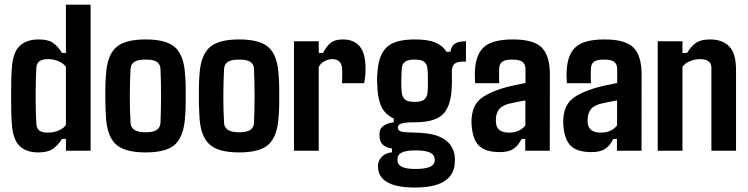

<svg xmlns="http://www.w3.org/2000/svg" viewBox="-20 -654 3247 833"><path d="M146 7.3Q91.3 7.3 62.5 -23.4Q33.7 -54.2 30.8 -126Q29.3 -145 28.8 -174.8Q28.3 -204.6 28.3 -237.8Q28.3 -271 28.8 -300.8Q29.3 -330.6 30.8 -349.6Q33.7 -421.9 63.2 -452.4Q92.8 -482.9 147.9 -482.9Q189 -482.9 210.2 -468Q231.4 -453.1 249 -424.3H266.1V-633.8H373V0H266.1V-51.3H249Q231 -22.9 209 -7.8Q187 7.3 146 7.3ZM187.5 -78.6Q212.9 -78.6 234.6 -87.9Q256.3 -97.2 266.1 -112.3V-363.3Q256.3 -378.9 234.6 -388.2Q212.9 -397.5 188 -397.5Q139.6 -397.5 137.7 -359.9Q135.7 -325.2 135 -280Q134.3 -234.9 135 -190.9Q135.7 -147 137.7 -115.7Q139.2 -96.7 150.6 -87.6Q162.1 -78.6 187.5 -78.6Z M611.8 7.3Q519.5 7.3 481.4 -29.1Q443.4 -65.4 439.5 -150.9Q438 -168.9 437.3 -202.9Q436.5 -236.8 437 -271.2Q437.5 -305.7 439.5 -325.7Q443.8 -410.2 481.4 -446.5Q519 -482.9 611.8 -482.9Q705.1 -482.9 742.2 -446.3Q779.3 -409.7 783.2 -325.7Q785.2 -307.1 785.6 -273.4Q786.1 -239.7 785.6 -205.3Q785.2 -170.9 783.2 -150.9Q778.8 -66.4 741.9 -29.5Q705.1 7.3 611.8 7.3ZM611.8 -80.1Q646 -80.1 660.6 -90.8Q675.3 -101.6 676.3 -121.1Q678.7 -176.3 678.7 -238.3Q678.7 -300.3 676.3 -355.5Q675.3 -375 660.9 -385.3Q646.5 -395.5 611.8 -395.5Q577.6 -395.5 562.5 -385.3Q547.4 -375 546.4 -355.5Q543.5 -300.3 543.2 -238Q543 -175.8 546.4 -121.1Q547.4 -101.6 562.7 -90.8Q578.1 -80.1 611.8 -80.1Z M1017.6 7.3Q925.3 7.3 887.2 -29.1Q849.1 -65.4 845.2 -150.9Q843.8 -168.9 843 -202.9Q842.3 -236.8 842.8 -271.2Q843.3 -305.7 845.2 -325.7Q849.6 -410.2 887.2 -446.5Q924.8 -482.9 1017.6 -482.9Q1110.8 -482.9 1147.9 -446.3Q1185.1 -409.7 1189 -325.7Q1190.9 -307.1 1191.4 -273.4Q1191.9 -239.7 1191.4 -205.3Q1190.9 -170.9 1189 -150.9Q1184.6 -66.4 1147.7 -29.5Q1110.8 7.3 1017.6 7.3ZM1017.6 -80.1Q1051.8 -80.1 1066.4 -90.8Q1081.1 -101.6 1082 -121.1Q1084.5 -176.3 1084.5 -238.3Q1084.5 -300.3 1082 -355.5Q1081.1 -375 1066.7 -385.3Q1052.2 -395.5 1017.6 -395.5Q983.4 -395.5 968.3 -385.3Q953.1 -375 952.1 -355.5Q949.2 -300.3 949 -238Q948.7 -175.8 952.1 -121.1Q953.1 -101.6 968.5 -90.8Q983.9 -80.1 1017.6 -80.1Z M1362.8 0H1255.4V-475.1H1362.8V-424.3H1381.3Q1396 -453.1 1414.6 -468Q1433.1 -482.9 1467.3 -482.9Q1515.1 -482.9 1540.5 -453.1Q1565.9 -423.3 1565.9 -355Q1565.9 -336.9 1564.2 -321Q1562.5 -305.2 1560.1 -293H1463.9Q1464.4 -302.7 1464.6 -321.3Q1464.8 -339.8 1464.8 -344.7Q1464.8 -375 1453.1 -386.2Q1441.4 -397.5 1422.9 -397.5Q1404.8 -397.5 1387.5 -388.2Q1370.1 -378.9 1362.8 -363.3Z M1779.8 159.7Q1706.1 159.7 1667.2 140.1Q1628.4 120.6 1621.6 86.4Q1621.1 81.5 1620.4 73.2Q1619.6 64.9 1620.6 57.1Q1622.6 39.6 1638.4 24.4Q1654.3 9.3 1680.7 6.8V-9.8Q1631.3 -16.6 1627 -56.2Q1625.5 -66.9 1627 -81.5Q1628.9 -98.6 1645.8 -109.4Q1662.6 -120.1 1688 -123.5V-140.1Q1653.8 -155.8 1637.5 -186Q1621.1 -216.3 1617.7 -266.6Q1616.2 -291 1616 -307.6Q1615.7 -324.2 1617.7 -340.8Q1622.1 -415 1657.7 -449Q1693.4 -482.9 1779.8 -482.9Q1835.4 -482.9 1867.7 -470Q1899.9 -457 1917.5 -429.2H1934.1Q1937.5 -453.6 1953.4 -464.4Q1969.2 -475.1 2001.5 -475.1V-386.7H1986.8Q1965.3 -386.7 1953.4 -378.2Q1941.4 -369.6 1940.4 -346.7V-324.2Q1940.4 -309.1 1940.7 -297.6Q1940.9 -286.1 1939.5 -266.6Q1934.6 -188.5 1899.2 -156Q1863.8 -123.5 1779.3 -123.5Q1738.3 -123.5 1722.4 -118.4Q1706.5 -113.3 1706.5 -102.1V-99.6Q1707 -87.9 1719 -83.7Q1731 -79.6 1778.8 -78.6Q1863.8 -77.6 1904.8 -51.8Q1945.8 -25.9 1952.6 21.5Q1954.6 37.6 1952.6 59.1Q1941.9 159.7 1779.8 159.7ZM1778.8 -211.9Q1810.1 -211.9 1821.3 -222.7Q1832.5 -233.4 1834.5 -249Q1835.9 -260.3 1836.4 -281.5Q1836.9 -302.7 1836.4 -324.2Q1835.9 -345.7 1834.5 -356.9Q1832.5 -376 1820.6 -385.7Q1808.6 -395.5 1778.8 -395.5Q1749 -395.5 1736.6 -385.5Q1724.1 -375.5 1723.1 -355.5Q1718.8 -286.1 1723.1 -252Q1724.1 -236.8 1735.1 -224.4Q1746.1 -211.9 1778.8 -211.9ZM1782.2 79.1Q1856.9 79.1 1864.7 50.3Q1867.7 39.6 1863.8 26.4Q1855 -1.5 1782.7 -1.5Q1713.9 -1.5 1706.1 25.9Q1703.1 39.1 1705.6 50.3Q1709.5 64 1728 71.5Q1746.6 79.1 1782.2 79.1Z M2147.9 5.9Q2088.4 5.9 2060.1 -19.8Q2031.7 -45.4 2026.4 -107.9Q2025.9 -114.7 2025.6 -125Q2025.4 -135.3 2026.4 -142.6Q2030.3 -191.4 2058.3 -219.2Q2086.4 -247.1 2156.7 -270Q2182.1 -277.8 2207.5 -283.2Q2232.9 -288.6 2259.8 -293.9V-355.5Q2259.8 -374.5 2247.6 -385Q2235.4 -395.5 2202.1 -395.5Q2173.3 -395.5 2160.4 -387Q2147.5 -378.4 2146 -359.4Q2145.5 -354 2145.3 -340.6Q2145 -327.1 2145.3 -313.7Q2145.5 -300.3 2146 -293H2041.5Q2041 -296.9 2040.3 -314.9Q2039.6 -333 2040.5 -345.7Q2043.5 -417.5 2080.1 -450.2Q2116.7 -482.9 2205.1 -482.9Q2296.9 -482.9 2331.5 -446.5Q2366.2 -410.2 2365.7 -327.1L2365.2 0H2258.8V-51.3H2243.2Q2228 -21.5 2207 -7.8Q2186 5.9 2147.9 5.9ZM2189 -78.6Q2213.9 -78.6 2231.4 -87.4Q2249 -96.2 2259.3 -109.9V-218.3Q2240.2 -215.3 2221.4 -211.4Q2202.6 -207.5 2182.6 -202.6Q2153.3 -192.9 2143.3 -177.2Q2133.3 -161.6 2131.8 -142.6Q2130.4 -127.4 2132.3 -117.2Q2137.7 -78.6 2189 -78.6Z M2545.9 5.9Q2486.3 5.9 2458 -19.8Q2429.7 -45.4 2424.3 -107.9Q2423.8 -114.7 2423.6 -125Q2423.3 -135.3 2424.3 -142.6Q2428.2 -191.4 2456.3 -219.2Q2484.4 -247.1 2554.7 -270Q2580.1 -277.8 2605.5 -283.2Q2630.9 -288.6 2657.7 -293.9V-355.5Q2657.7 -374.5 2645.5 -385Q2633.3 -395.5 2600.1 -395.5Q2571.3 -395.5 2558.3 -387Q2545.4 -378.4 2543.9 -359.4Q2543.5 -354 2543.2 -340.6Q2543 -327.1 2543.2 -313.7Q2543.5 -300.3 2543.9 -293H2439.5Q2439 -296.9 2438.2 -314.9Q2437.5 -333 2438.5 -345.7Q2441.4 -417.5 2478 -450.2Q2514.6 -482.9 2603 -482.9Q2694.8 -482.9 2729.5 -446.5Q2764.2 -410.2 2763.7 -327.1L2763.2 0H2656.7V-51.3H2641.1Q2626 -21.5 2605 -7.8Q2584 5.9 2545.9 5.9ZM2586.9 -78.6Q2611.8 -78.6 2629.4 -87.4Q2647 -96.2 2657.2 -109.9V-218.3Q2638.2 -215.3 2619.4 -211.4Q2600.6 -207.5 2580.6 -202.6Q2551.3 -192.9 2541.3 -177.2Q2531.2 -161.6 2529.8 -142.6Q2528.3 -127.4 2530.3 -117.2Q2535.6 -78.6 2586.9 -78.6Z M2940.9 0H2833.5V-475.1H2940.9V-424.3H2960.9Q2978 -453.1 2999.5 -468Q3021 -482.9 3060.5 -482.9Q3114.7 -482.9 3144 -452.4Q3173.3 -421.9 3173.3 -349.6V0H3066.4V-359.9Q3066.4 -397.5 3017.1 -397.5Q2994.1 -397.5 2972.2 -388.2Q2950.2 -378.9 2940.9 -363.3Z"/></svg>

Font: Agdasima
Style: Bold
Weight: 700
Width: 3
Designer: The DocRepair Project, Patric King
Foundry: Google
Version: Version 2.002